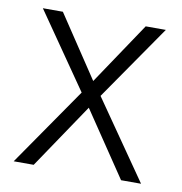

<svg xmlns="http://www.w3.org/2000/svg" viewBox="-65 -589 618 651"><g transform="rotate(10 243.5 -264.0)"><path d="M100.1 -528.3 242.2 -314.9 385.3 -528.3H454.6L275.4 -269.5L462.4 0H393.6L243.2 -223.1L92.8 0H23.9L210.4 -269.5L31.2 -528.3Z"/></g></svg>

Font: Vazirmatn RD UI FD ExtraLight
Style: Regular
Weight: 200
Designer: Saber Rastikerdar
Foundry: Saber Rastikerdar
Version: Version 33.003